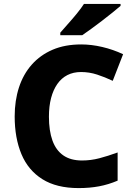

<svg xmlns="http://www.w3.org/2000/svg" viewBox="-20 -951 683 981"><path d="M394 -583Q355 -583 324.5 -567.5Q294 -552 273 -522Q252 -492 241 -450Q230 -408 230 -355Q230 -283 248 -233Q266 -183 303.5 -157Q341 -131 399 -131Q444 -131 488 -142.5Q532 -154 581 -172V-28Q534 -8 486 1Q438 10 382 10Q269 10 196.5 -35.5Q124 -81 89.5 -163.5Q55 -246 55 -356Q55 -437 77 -504.5Q99 -572 142.5 -621Q186 -670 249 -697Q312 -724 395 -724Q447 -724 502.5 -711Q558 -698 609 -674L556 -538Q516 -557 476 -570Q436 -583 394 -583ZM596 -921Q580 -907 555 -887Q530 -867 501.5 -845Q473 -823 446 -803.5Q419 -784 400 -771H288V-784Q304 -803 327 -828.5Q350 -854 372.5 -881.5Q395 -909 409 -931H596Z"/></svg>

Font: Noto Sans Thai ExtraBold
Style: Regular
Weight: 800
Version: Version 2.001